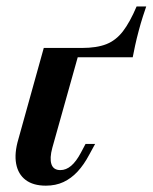

<svg xmlns="http://www.w3.org/2000/svg" viewBox="-20 -566 475 597"><path d="M122.6 11.3Q83.1 11.3 59.7 -6.5Q36.3 -24.2 30.2 -56.9Q24.2 -89.5 37.1 -133.1L116.1 -416.9H229.8L142.7 -106.5Q133.9 -74.2 139.9 -55.6Q146 -37.1 167.7 -37.1Q185.5 -37.1 201.2 -50.4Q216.9 -63.7 231.5 -91.1L246 -118.5H275.8L257.3 -84.7Q241.1 -54 221.4 -32.7Q201.6 -11.3 177.4 0Q153.2 11.3 122.6 11.3ZM168.5 -387.9 173.4 -416.9H234.7Q280.6 -416.9 310.5 -428.6Q340.3 -440.3 362.1 -468.5Q383.9 -496.8 404.8 -546H434.7Q430.6 -534.7 424.2 -514.5Q417.7 -494.4 411.3 -470.2Q404.8 -446 400 -423.8Q395.2 -401.6 392.7 -387.9Z"/></svg>

Font: Playfair 5pt SemiExpanded Light
Style: Bold Italic
Weight: 700
Italic angle: -15.6°
Version: Version 2.001;gftools[0.9.30]